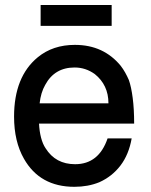

<svg xmlns="http://www.w3.org/2000/svg" viewBox="-20 -716 596 759"><path d="M134.3 -227.5Q135.7 -197.3 142.3 -171.9Q148.9 -146.5 160.2 -129.9Q199.7 -66.9 276.9 -66.9Q370.6 -66.9 405.3 -168.9H500.5Q489.3 -105 456.1 -61.5Q422.9 -18.1 372.6 4.4Q328.1 22.5 273.9 22.5Q137.7 22.5 74.7 -88.4Q35.6 -156.7 35.6 -254.9Q35.6 -412.6 129.4 -489.7Q189 -538.6 275.9 -538.6Q333.5 -538.6 378.7 -517.6Q423.8 -496.6 457 -456.1Q466.8 -443.4 474.9 -429Q482.9 -414.6 489.3 -399.9Q499 -372.6 504.6 -328.6Q510.3 -284.7 510.3 -227.5ZM408.2 -300.8Q408.2 -302.2 408.4 -304Q408.7 -305.7 408.7 -306.6V-307.6H415ZM408.7 -307.6Q408.7 -344.2 395 -373Q381.3 -401.9 355 -422.9Q318.8 -449.2 274.9 -449.2Q195.8 -449.2 158.7 -380.4Q141.1 -349.6 136.7 -307.6ZM421.4 -696.3V-613.8H140.6V-696.3Z"/></svg>

Font: SolaimanLipi
Style: Bold
Weight: 700
Designer: Solaiman Karim
Foundry: Al Mamun Sumon
Version: Version 2.000